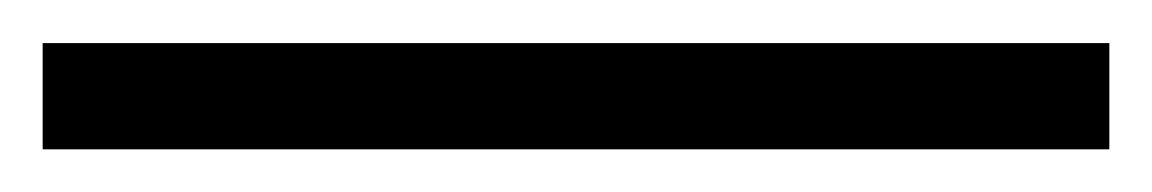

<svg xmlns="http://www.w3.org/2000/svg" viewBox="-20 55 540 90"><path d="M500 125H0V75.2H500Z"/></svg>

Font: JuniusX
Style: Regular
Weight: 400
Designer: Peter S. Baker
Foundry: Briery Creek Software
Version: Version 1.004